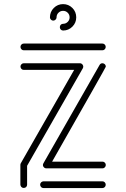

<svg xmlns="http://www.w3.org/2000/svg" viewBox="-20 -928 623 948"><path d="M485.8 -679.7H97.2Q90.3 -679.7 85.7 -684.8Q81.1 -689.9 81.1 -696.3Q81.1 -703.1 85.7 -708Q90.3 -712.9 97.2 -712.9H485.8Q492.7 -712.9 497.3 -708Q502 -703.1 502 -696.3Q502 -689.9 497.3 -684.8Q492.7 -679.7 485.8 -679.7ZM97.2 0Q90.3 0 85.7 -4.6Q81.1 -9.3 80.6 -16.1V-113.3Q80.6 -118.2 82.5 -121.6L346.2 -583H97.2Q90.3 -583 85.9 -587.6Q81.5 -592.3 81.1 -599.1Q81.1 -606 85.9 -610.8Q90.8 -615.7 97.2 -615.7H374.5Q383.3 -615.7 388.7 -607.4Q391.1 -603 391.1 -599.1Q391.1 -595.2 389.2 -591.3L113.8 -109.4V-16.1Q113.8 -9.3 109.1 -4.6Q104.5 0 97.2 0ZM485.8 0.5H194.3Q187.5 0.5 182.9 -4.4Q178.2 -9.3 178.2 -16.1Q178.2 -22.9 182.9 -27.6Q187.5 -32.2 194.3 -32.7H485.8Q492.7 -32.7 497.3 -27.8Q502 -22.9 502 -16.1Q502 -9.3 497.3 -4.4Q492.7 0.5 485.8 0.5ZM486.3 -96.7H209Q200.2 -96.7 194.3 -105Q191.9 -108.9 191.9 -113.3Q191.9 -117.2 194.3 -121.6L471.7 -607.4Q476.6 -615.7 485.4 -615.7Q489.7 -615.7 494.1 -613.3Q502.4 -608.4 502.4 -598.6Q502.4 -595.2 237.3 -129.9H486.3Q492.7 -129.9 497.6 -125Q502.4 -120.1 502.4 -113.3Q502.4 -106.9 497.6 -101.8Q492.7 -96.7 486.3 -96.7ZM291.5 -907.7Q318.4 -907.7 337.4 -888.7Q356.4 -869.6 356.4 -842.3Q356.4 -815.4 337.4 -796.4Q318.4 -777.3 291.5 -777.3Q284.7 -777.3 280 -782.2Q275.4 -787.1 275.4 -793.9Q275.4 -800.8 280 -805.7Q284.7 -810.5 291.5 -810.5Q304.7 -810.5 314.2 -819.8Q323.7 -829.1 323.7 -842.3Q323.7 -856 314.2 -865.2Q304.7 -874.5 291.5 -874.5Q278.3 -874.5 268.8 -865.2Q259.3 -856 259.3 -842.3Q259.3 -835.9 254.4 -831.1Q249.5 -826.2 242.7 -826.2Q236.3 -826.2 231.4 -831.1Q226.6 -835.9 226.6 -842.3Q226.6 -869.6 245.6 -888.7Q264.6 -907.7 291.5 -907.7Z"/></svg>

Font: Neon Sans
Style: Regular
Weight: 400
Designer: GGBot
Version: 0.80